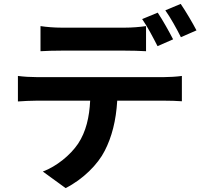

<svg xmlns="http://www.w3.org/2000/svg" viewBox="-20 -889 1040 986"><path d="M188 -755V-626C218 -628 261 -629 295 -629H622C657 -629 696 -628 730 -626V-755C696 -750 656 -747 622 -747H295C261 -747 220 -750 188 -755ZM72 -499V-368C100 -370 139 -372 168 -372H443C439 -288 422 -213 381 -151C341 -92 271 -35 200 -8L317 77C406 32 483 -45 518 -115C554 -185 576 -269 582 -372H823C851 -372 889 -371 914 -369V-499C888 -495 844 -493 823 -493H168C137 -493 102 -495 72 -499ZM790 -824 710 -791C737 -753 768 -693 789 -652L869 -687C850 -724 815 -787 790 -824ZM908 -869 829 -836C856 -798 888 -740 909 -698L989 -733C971 -768 934 -831 908 -869Z"/></svg>

Font: Noto Sans HK
Style: Bold
Weight: 700
Designer: Ryoko NISHIZUKA 西塚涼子 (kana, bopomofo & ideographs); Paul D. Hunt (Latin, Greek & Cyrillic); Sandoll Communications 산돌커뮤니
Foundry: Adobe
Version: Version 2.002;hotconv 1.0.116;makeotfexe 2.5.65601